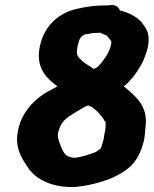

<svg xmlns="http://www.w3.org/2000/svg" viewBox="-20 -738 615 769"><path d="M50 -202C41 -139 71 -98 96 -61C128 -18 185 8 254 11H280C332 6 385 -7 430 -26C458 -39 491 -57 514 -84C534 -108 548 -140 555 -169C557 -178 559 -185 560 -199C561 -209 562 -218 563 -231C574 -315 520 -355 476 -392C511 -421 539 -462 557 -502V-503C566 -525 577 -553 575 -587C574 -614 560 -632 549 -646V-647C528 -671 497 -687 461 -696L459 -699C452 -714 439 -718 428 -718H425C415 -717 412 -716 405 -716H392C383 -716 373 -715 368 -715H366C342 -713 316 -709 290 -703C207 -685 149 -625 137 -537C127 -460 170 -422 210 -392C203 -388 195 -384 186 -379C122 -347 61 -288 50 -202ZM212 -200 213 -208C215 -213 216 -219 219 -226C229 -254 250 -269 282 -288C299 -298 317 -310 333 -316C339 -314 344 -311 350 -308C357 -303 369 -293 376 -285C383 -276 395 -263 398 -255C399 -254 401 -251 403 -248C403 -245 402 -241 403 -238C402 -232 403 -229 403 -226L400 -210C400 -207 398 -202 397 -194L395 -180C391 -168 386 -147 383 -143C381 -141 371 -134 363 -129C340 -120 313 -111 287 -107C283 -107 278 -106 277 -106C265 -107 254 -111 248 -114V-115C236 -121 227 -142 217 -170C213 -182 211 -192 212 -200ZM288 -535 291 -555C291 -557 293 -562 294 -565L295 -568C298 -588 314 -602 333 -602H336C344 -606 351 -605 362 -606C370 -606 377 -607 383 -607C388 -603 394 -601 399 -599H401C407 -597 416 -587 421 -579C427 -572 427 -569 425 -561L424 -557C422 -543 411 -521 404 -511C393 -495 377 -474 368 -468C366 -466 363 -465 355 -462C354 -463 352 -465 350 -466C328 -480 313 -488 300 -503C290 -513 287 -521 288 -535Z"/></svg>

Font: Hussar Pisanka
Style: BlkKur
Weight: 700
Designer: Robert Jablonski
Foundry: Cannot Into Space Fonts
Version: Version 1.070